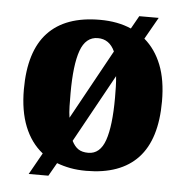

<svg xmlns="http://www.w3.org/2000/svg" viewBox="-47 -622 688 709"><g transform="rotate(5 296.5 -268.0)"><path d="M130 -40Q86 -75 63 -132.5Q40 -190 40 -270Q40 -411 105 -480.5Q170 -550 298 -550Q364 -550 414 -528L441 -576H513L467 -495Q508 -460 530 -404.5Q552 -349 552 -270Q552 -129 487 -59.5Q422 10 295 10Q263 10 236.5 5Q210 0 186 -9L158 40H85ZM359 -438Q339 -482 296 -482Q251 -482 232 -429Q213 -376 213 -270Q213 -245 213.5 -222Q214 -199 217 -180ZM297 -57Q341 -57 359.5 -110.5Q378 -164 378 -268Q378 -289 377.5 -308.5Q377 -328 375 -348L236 -96Q246 -76 260 -66.5Q274 -57 297 -57Z"/></g></svg>

Font: Noto Serif Armenian SemiCondensed ExtraBold
Style: Regular
Weight: 800
Width: 4
Designer: Monotype Design Team
Foundry: Monotype Imaging Inc.
Version: Version 2.008; ttfautohint (v1.8.4.7-5d5b)